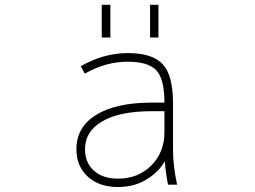

<svg xmlns="http://www.w3.org/2000/svg" viewBox="-20 -752 1040 784"><path d="M327.1 -142.6Q327.1 -87.9 363.3 -55.2Q399.4 -22.5 461.9 -22.5Q543.9 -22.5 597.7 -76.2Q651.4 -129.9 651.4 -211.9V-297.9H599.6Q468.8 -297.9 397.9 -256.8Q327.1 -215.8 327.1 -142.6ZM395.5 -598.6V-732.4H430.7V-598.6ZM592.8 -598.6V-732.4H627V-598.6ZM653.3 -93.8Q628.9 -51.8 585 -23.4Q532.2 11.7 461.9 11.7Q384.8 11.7 338.4 -30.8Q292 -73.2 292 -142.6Q292 -233.4 373 -283.2Q454.1 -333 599.6 -333H651.4Q651.4 -428.7 619.1 -463.9Q586.9 -500 501 -500Q411.1 -500 326.2 -451.2L309.6 -481.4Q402.3 -535.2 502.4 -535.2Q602.5 -535.2 644.5 -489.7Q686.5 -444.3 686.5 -330.1V-142.6Q686.5 -75.2 703.1 2H666Q655.3 -53.7 653.3 -93.8Z"/></svg>

Font: GenEi Gothic M ExtraLight
Style: Regular
Weight: 200
Designer: o_tamon (Modified); [Source Han Sans]
Ryoko NISHIZUKA  (kana & ideographs); Paul D. Hunt (Latin, Greek & Cyrillic); Wenl
Version: Version 1.1a;Original Version 1.004